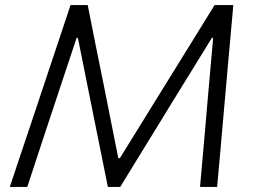

<svg xmlns="http://www.w3.org/2000/svg" viewBox="-20 -733 996 753"><path d="M18.5 0Q38 -58.5 57 -115.5Q76 -172.5 98 -237.5L176.5 -473Q198 -537.5 217 -594.2Q236 -651 256.5 -713H324Q340 -632 355 -556.8Q370 -481.5 385.5 -406.5L444 -112.5H450L632.5 -407.5Q678.5 -481.5 725 -556.8Q771.5 -632 821.5 -713H895Q889.5 -652 884.5 -595.2Q879.5 -538.5 873.5 -472.5L852.5 -235.5Q847 -171.5 842 -115.5Q837 -59.5 831.5 0H764.5Q773.5 -100 781.5 -191Q789.5 -282 796 -359.5L816 -584.5H811L661.5 -342Q607.5 -254 553 -165.2Q498.5 -76.5 451.5 0H403Q393.5 -48 381.8 -105.5Q370 -163 358 -223.2Q346 -283.5 334.5 -340L285.5 -584.5H280.5L205.5 -359Q179.5 -281 149.8 -190.8Q120 -100.5 87 0Z"/></svg>

Font: Commissioner Light
Style: Italic
Weight: 300
Italic angle: -12°
Designer: Kostas Bartsokas
Foundry: Kostas Bartsokas
Version: Version 1.000; ttfautohint (v1.8.3)